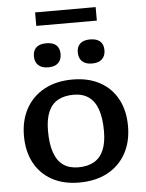

<svg xmlns="http://www.w3.org/2000/svg" viewBox="-58 -900 727 957"><g transform="rotate(-5 305.5 -421.0)"><path d="M302 -65Q348 -65 379.8 -82.8Q411.5 -100.5 428 -137.8Q444.5 -175 444.5 -234Q444.5 -299 429.5 -342Q414.5 -385 384.5 -406.2Q354.5 -427.5 309 -427.5Q263 -427.5 231.2 -410Q199.5 -392.5 183 -355Q166.5 -317.5 166.5 -258.5Q166.5 -194 181.5 -150.8Q196.5 -107.5 226.5 -86.2Q256.5 -65 302 -65ZM300.5 11Q221 11 163.8 -20.5Q106.5 -52 75.8 -109.5Q45 -167 45 -244.5Q45 -323 77.5 -381.2Q110 -439.5 169.5 -471.5Q229 -503.5 310.5 -503.5Q390 -503.5 447.2 -472Q504.5 -440.5 535.2 -383.2Q566 -326 566 -248Q566 -169.5 533.5 -111.2Q501 -53 441.5 -21Q382 11 300.5 11ZM196 -574.5Q163 -574.5 146 -590.8Q129 -607 129 -635.5Q129 -664.5 146 -679.8Q163 -695 196 -695Q229 -695 245.8 -679.8Q262.5 -664.5 262.5 -635.5Q262.5 -607 245.8 -590.8Q229 -574.5 196 -574.5ZM415 -574.5Q382.5 -574.5 365.5 -590.8Q348.5 -607 348.5 -635.5Q348.5 -664.5 365.5 -679.8Q382.5 -695 415 -695Q448 -695 465 -679.8Q482 -664.5 482 -635.5Q482 -607 465 -590.8Q448 -574.5 415 -574.5ZM154 -785.5V-853H457V-785.5Z"/></g></svg>

Font: Newsreader 9pt Medium
Style: Regular
Weight: 500
Designer: Hugues Gentile
Foundry: Production Type
Version: Version 1.003